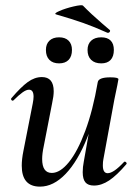

<svg xmlns="http://www.w3.org/2000/svg" viewBox="-20 -682 512 715"><path d="M61 -65Q61 -89 67 -119L102 -297Q105 -312 105 -322Q105 -348 88 -348Q78 -348 64 -338Q50 -328 31 -309Q29 -307 27 -307Q24 -307 22 -310.5Q20 -314 23 -317Q58 -358 83.5 -376.5Q109 -395 136 -395Q180 -395 180 -342Q180 -324 174 -297L143 -138Q137 -110 137 -90Q137 -38 173 -38Q204 -38 236.5 -78Q269 -118 297.5 -194.5Q326 -271 344 -376L360 -375Q340 -258 305 -170Q270 -82 224.5 -34.5Q179 13 129 13Q61 13 61 -65ZM288 -41Q288 -60 292 -80L344 -376Q347 -394 391 -394Q421 -394 421 -387L417 -365Q407 -318 406 -312L365 -89Q363 -80 363 -66Q363 -37 381 -37Q403 -37 442 -79Q443 -80 445 -80Q448 -80 450.5 -76.5Q453 -73 450 -70Q415 -29 386.5 -10Q358 9 330 9Q308 9 298 -3Q288 -15 288 -41ZM306 -496Q306 -518 319.5 -530.5Q333 -543 357 -543Q380 -543 392 -531Q404 -519 404 -496Q404 -472 392 -459Q380 -446 357 -446Q333 -446 319.5 -459Q306 -472 306 -496ZM151 -496Q151 -518 164 -530.5Q177 -543 200 -543Q223 -543 235.5 -530.5Q248 -518 248 -496Q248 -472 235.5 -459Q223 -446 200 -446Q177 -446 164 -459Q151 -472 151 -496ZM190 -628Q178 -631 201 -641Q224 -651 254 -658Q284 -665 289 -661Q319 -630 361 -594Q371 -586 389 -570Q390 -569 390 -567Q390 -564 387 -561.5Q384 -559 380 -560Q331 -582 290 -596.5Q249 -611 190 -628Z"/></svg>

Font: Cormorant Infant SemiBold
Style: Italic
Weight: 600
Italic angle: -10°
Designer: Christian Thalmann (Catharsis Fonts)
Foundry: Catharsis Fonts
Version: Version 4.000